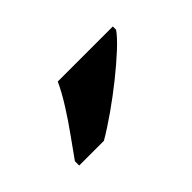

<svg xmlns="http://www.w3.org/2000/svg" viewBox="-35 -892 412 412"><g transform="rotate(-45 171.0 -686.0)"><path d="M40 -619Q54 -639 72.5 -664.5Q91 -690 108 -717Q125 -744 135 -766H302V-756Q293 -743 272 -723.5Q251 -704 223.5 -682Q196 -660 167.5 -640Q139 -620 115 -606H40Z"/></g></svg>

Font: Noto Serif SemiCondensed ExtraBold
Style: Regular
Weight: 800
Width: 4
Designer: Monotype Design Team
Foundry: Monotype Imaging Inc.
Version: Version 2.015